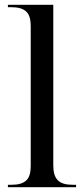

<svg xmlns="http://www.w3.org/2000/svg" viewBox="-20 -780 350 800"><path d="M13 0H297V-10H284C225 -10 202 -33 202 -92V-760H13V-750H26C85 -750 108 -728 108 -672V-87C108 -32 85 -10 26 -10H13Z"/></svg>

Font: Noto Serif Display
Style: Regular
Weight: 400
Designer: Monotype Design Team
Foundry: Monotype Imaging Inc.
Version: Version 2.009